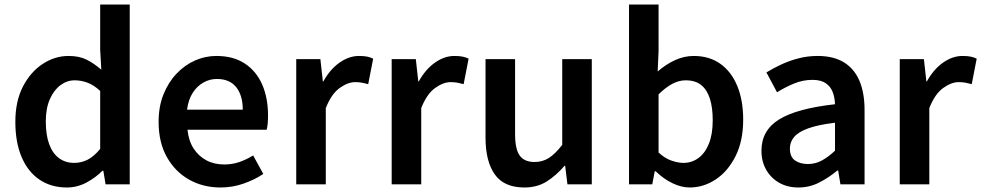

<svg xmlns="http://www.w3.org/2000/svg" viewBox="-20 -817 4349 851"><path d="M276 14Q207 14 155.5 -20.5Q104 -55 76 -120.5Q48 -186 48 -277Q48 -368 81.5 -433Q115 -498 169 -533.5Q223 -569 284 -569Q331 -569 364 -552.5Q397 -536 429 -508L424 -597V-797H555V0H448L438 -60H434Q403 -29 362.5 -7.5Q322 14 276 14ZM309 -95Q341 -95 369 -109.5Q397 -124 424 -157V-414Q396 -440 368 -450.5Q340 -461 311 -461Q277 -461 248 -439.5Q219 -418 201 -377.5Q183 -337 183 -279Q183 -219 198 -178Q213 -137 241.5 -116Q270 -95 309 -95Z M957 14Q880 14 818 -21Q756 -56 719.5 -121Q683 -186 683 -277Q683 -345 704.5 -398.5Q726 -452 762.5 -490.5Q799 -529 844.5 -549Q890 -569 939 -569Q1014 -569 1065 -535.5Q1116 -502 1142 -442.5Q1168 -383 1168 -305Q1168 -286 1166.5 -269.5Q1165 -253 1162 -242H811Q816 -193 838 -159Q860 -125 894.5 -106.5Q929 -88 974 -88Q1009 -88 1040 -98.5Q1071 -109 1102 -128L1147 -46Q1108 -20 1059 -3Q1010 14 957 14ZM809 -331H1056Q1056 -394 1027 -430.5Q998 -467 941 -467Q910 -467 882 -451.5Q854 -436 834.5 -406Q815 -376 809 -331Z M1293 0V-555H1400L1411 -456H1413Q1443 -510 1485 -539.5Q1527 -569 1571 -569Q1593 -569 1607.5 -566Q1622 -563 1634 -557L1612 -444Q1597 -448 1584.5 -450.5Q1572 -453 1554 -453Q1522 -453 1485.5 -427Q1449 -401 1424 -338V0Z M1716 0V-555H1823L1834 -456H1836Q1866 -510 1908 -539.5Q1950 -569 1994 -569Q2016 -569 2030.5 -566Q2045 -563 2057 -557L2035 -444Q2020 -448 2007.5 -450.5Q1995 -453 1977 -453Q1945 -453 1908.5 -427Q1872 -401 1847 -338V0Z M2304 14Q2214 14 2173 -44Q2132 -102 2132 -207V-555H2263V-223Q2263 -156 2283.5 -127.5Q2304 -99 2349 -99Q2385 -99 2413 -117Q2441 -135 2472 -175V-555H2603V0H2495L2485 -82H2482Q2445 -39 2403 -12.5Q2361 14 2304 14Z M3037 14Q3000 14 2960.5 -5Q2921 -24 2886 -58H2882L2871 0H2768V-797H2899V-591L2895 -500Q2930 -531 2971 -550Q3012 -569 3055 -569Q3124 -569 3173 -534Q3222 -499 3248 -435.5Q3274 -372 3274 -287Q3274 -192 3240 -124.5Q3206 -57 3152 -21.5Q3098 14 3037 14ZM3009 -95Q3046 -95 3075.5 -116.5Q3105 -138 3122 -180Q3139 -222 3139 -284Q3139 -340 3126.5 -379.5Q3114 -419 3088 -440Q3062 -461 3019 -461Q2989 -461 2960 -445.5Q2931 -430 2899 -399V-141Q2927 -115 2956.5 -105Q2986 -95 3009 -95Z M3519 14Q3470 14 3433.5 -7Q3397 -28 3376 -64.5Q3355 -101 3355 -149Q3355 -239 3433 -287.5Q3511 -336 3681 -355Q3680 -385 3670.5 -409.5Q3661 -434 3639.5 -448.5Q3618 -463 3581 -463Q3539 -463 3500 -447Q3461 -431 3424 -408L3377 -496Q3408 -515 3443.5 -531.5Q3479 -548 3519.5 -558.5Q3560 -569 3604 -569Q3674 -569 3720 -541Q3766 -513 3789 -459.5Q3812 -406 3812 -329V0H3705L3695 -61H3691Q3654 -30 3611 -8Q3568 14 3519 14ZM3561 -90Q3594 -90 3622.5 -105.5Q3651 -121 3681 -149V-273Q3606 -264 3562 -248Q3518 -232 3499.5 -209.5Q3481 -187 3481 -159Q3481 -122 3503.5 -106Q3526 -90 3561 -90Z M3968 0V-555H4075L4086 -456H4088Q4118 -510 4160 -539.5Q4202 -569 4246 -569Q4268 -569 4282.5 -566Q4297 -563 4309 -557L4287 -444Q4272 -448 4259.5 -450.5Q4247 -453 4229 -453Q4197 -453 4160.5 -427Q4124 -401 4099 -338V0Z"/></svg>

Font: Noto Sans HK Thin SemiBold
Style: Regular
Weight: 600
Version: Version 2.004-H2;hotconv 1.0.118;makeotfexe 2.5.65603